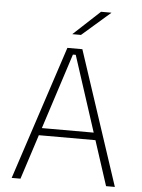

<svg xmlns="http://www.w3.org/2000/svg" viewBox="-57 -869 673 913"><g transform="rotate(5 280.0 -412.0)"><path d="M75.5 0H33.5L243.5 -639H315L526 0H484L286 -609.5H272.5ZM426 -213.5H133V-248.5H426ZM261.5 -706.5 388 -824H437V-823L302.5 -706H261.5Z"/></g></svg>

Font: Anek Devanagari Medium ExtraLight
Style: Regular
Weight: 250
Version: Version 1.003